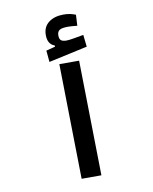

<svg xmlns="http://www.w3.org/2000/svg" viewBox="-90 -894 767 962"><g transform="rotate(-10 293.0 -413.0)"><path d="M246.6 0 236.3 -585H336.9L347.2 0ZM189.5 -604.5 184.1 -663.1 264.2 -683.6 259.3 -651.9 230 -669.4V-681.2Q194.8 -693.4 194.8 -740.2Q194.8 -781.7 224.1 -804Q253.4 -826.2 299.3 -826.2Q319.8 -826.2 334.5 -822.8Q349.1 -819.3 361.3 -814.5L358.4 -758.8Q347.2 -760.3 334 -761.2Q320.8 -762.2 312.5 -762.2Q280.3 -762.2 268.3 -754.4Q256.3 -746.6 256.3 -727.5Q256.3 -709 265.1 -702.1Q273.9 -695.3 291.5 -695.3Q305.7 -695.3 331.8 -700Q357.9 -704.6 379.9 -708.5L386.7 -647.5Z"/></g></svg>

Font: Cascadia Code
Style: Regular
Weight: 400
Designer: Aaron Bell
Foundry: Saja Typeworks
Version: Version 2404.023